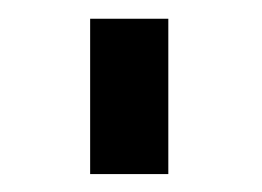

<svg xmlns="http://www.w3.org/2000/svg" viewBox="-20 -103 287 210"><path d="M78.6 87.4V-82.5H164.1V87.4Z"/></svg>

Font: Proletarsk
Style: Regular
Weight: 400
Designer: Peter Wiegel, original typeface by Carl Albert Fahrenwaldt 1901
Foundry: Peter Wiegel
Version: Version 1.000 2010 initial release